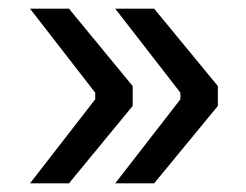

<svg xmlns="http://www.w3.org/2000/svg" viewBox="-20 -506 569 444"><path d="M139.4 -486 286.8 -307V-261L139.4 -82H49.4L200.2 -276.4V-291.6L49.4 -486ZM336.4 -486 483.8 -307V-261L336.4 -82H246.4L397.2 -276.4V-291.6L246.4 -486Z"/></svg>

Font: Mozilla Headline ExtraLight
Style: Regular
Weight: 200
Designer: Studio DRAMA
Foundry: Studio DRAMA
Version: Version 1.000